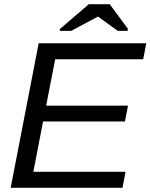

<svg xmlns="http://www.w3.org/2000/svg" viewBox="-20 -894 716 914"><path d="M577.6 -76.2 563 0H30.8L164.1 -688H676.3L661.6 -611.8H242.7L199.7 -391.1H589.4L574.7 -315.9H185.1L138.7 -76.2ZM445.8 -814.9 319.3 -747.1H264.2L266.1 -756.8L402.8 -874H502.4L588.9 -756.8L586.9 -747.1H540.5L446.8 -814.9Z"/></svg>

Font: Arimo
Style: Italic
Weight: 400
Italic angle: -12°
Designer: Steve Matteson
Foundry: Monotype Imaging Inc.
Version: Version 1.33